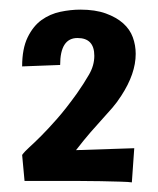

<svg xmlns="http://www.w3.org/2000/svg" viewBox="-20 -732 329 399"><path d="M140 -538Q154 -558 165 -577Q176 -596 176 -616Q176 -653 141 -653Q105 -653 105 -597L26 -594Q26 -631 37.5 -654.5Q49 -678 66.5 -690.5Q84 -703 105.5 -707.5Q127 -712 147 -712Q178 -712 200 -704Q222 -696 236 -683.5Q250 -671 256 -654.5Q262 -638 262 -620Q262 -579 232 -533Q223 -519 213.5 -508Q204 -497 193 -485Q182 -473 168.5 -457.5Q155 -442 138 -420L259 -424L254 -353Q248 -354 230 -354.5Q212 -355 189 -355.5Q166 -356 140.5 -356Q115 -356 93 -356H31L26 -410Q31 -417 41 -426Q51 -435 65.5 -449.5Q80 -464 98.5 -485Q117 -506 140 -538Z"/></svg>

Font: CantoraOne
Style: Regular
Weight: 400
Designer: Pablo Impallari, Rodrigo Fuenzalida
Foundry: Pablo Impallari
Version: Version 1.001; ttfautohint (v0.8) -G 200 -r 50